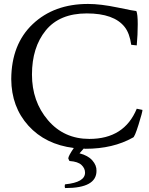

<svg xmlns="http://www.w3.org/2000/svg" viewBox="-20 -742 753 973"><path d="M413 12 404 11 383 35Q426 46 448 71Q470 96 469 124Q469 211 312 211Q308 212 308 202Q308 192 311 192Q411 182 411 133Q411 111 393 94Q375 77 333 74Q331 74 326 61Q326 49 354 8Q210 -10 124 -105Q38 -200 37 -341Q38 -518 146 -620Q254 -722 426 -722Q490 -722 576 -704Q662 -686 671 -686Q678 -671 678 -619Q678 -567 673 -512L645 -515Q637 -573 612 -605Q558 -674 420 -674Q282 -674 212 -588Q142 -502 142 -364Q142 -228 223 -133Q304 -38 433 -38Q610 -38 673 -191L702 -185Q702 -174 682 -110Q662 -46 654 -45Q553 12 413 12Z"/></svg>

Font: Lusitana
Style: Regular
Weight: 400
Designer: Ana Paula Megda
Foundry: Ana Paula Megda
Version: Version 1.001; ttfautohint (v1.4.1)